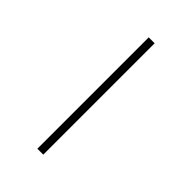

<svg xmlns="http://www.w3.org/2000/svg" viewBox="-273 -933 1146 1146"><g transform="rotate(45 300.0 -360.0)"><path d="M275 110H325V-830H275Z"/></g></svg>

Font: JetBrains Mono Thin
Style: Regular
Weight: 100
Monospace: yes
Designer: Philipp Nurullin, Konstantin Bulenkov
Foundry: JetBrains
Version: Version 2.305